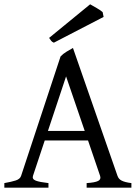

<svg xmlns="http://www.w3.org/2000/svg" viewBox="-20 -864 635 884"><path d="M370.1 -261.2 284.2 -512.2 200.7 -261.2ZM186 -217.3 131.8 -54.2Q127 -39.1 145 -32.2Q163.1 -25.4 203.1 -21V0H0V-21Q33.2 -26.9 52.7 -33.2Q72.3 -39.6 77.1 -54.2L258.8 -604Q270 -616.2 286.6 -626.2Q303.2 -636.2 315.9 -643.1L521 -54.2Q523.4 -47.4 527.8 -42Q532.2 -36.6 539.6 -32.7Q546.9 -28.8 558.1 -25.9Q569.3 -22.9 585 -21V0H378.9V-21Q417 -23.4 431.6 -30.8Q446.3 -38.1 440.9 -54.2L385.3 -217.3ZM228 -667.5Q219.7 -670.9 216.1 -675.5Q212.4 -680.2 206.1 -689.5L395 -844.2Q399.9 -841.3 408.2 -836.7Q416.5 -832 425.3 -826.9Q434.1 -821.8 441.4 -816.9Q448.7 -812 452.6 -808.1L457 -786.1Z"/></svg>

Font: Gentium Kaktovik
Style: Regular
Weight: 400
Designer: J. Victor Gaultney and Annie Olsen
Foundry: SIL International
Version: Version 1.102; 2013; Maintenance release